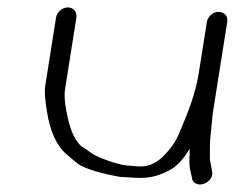

<svg xmlns="http://www.w3.org/2000/svg" viewBox="-20 -499 638 519"><path d="M539.2 -439.5 517.6 -303.5C507.9 -242.3 488.1 -195.2 464.1 -138.3C455.3 -117.3 442.6 -97.4 418.2 -73.4C396.5 -54.3 375.9 -47.3 351.4 -49.4C339.7 -50.4 329.6 -51.3 321 -51.9C299.4 -53.6 243 -73.8 230.8 -82.7C218.5 -91.6 208.7 -98.3 200.6 -103.4C185.5 -115.3 173.3 -138.8 164.4 -175.2C155.5 -211.9 153 -239.8 155.8 -257.5L186.5 -451.5C188.9 -466.5 178.4 -479 163.4 -479C148.3 -479 133.9 -466.5 131.5 -451.5L102.4 -267.7C99.8 -251.4 101.6 -228.5 106.9 -197.9C114.9 -145.1 132.3 -105.6 160.6 -81.3C166.5 -76.2 176.6 -67.5 191.9 -55.2C215.2 -41.1 252.1 -30.3 302.7 -21.2L304 -21L305.4 -20.9C316.1 -20.3 328.9 -19.5 343.7 -18.6C390.4 -15.6 414.6 -26.3 443.8 -42C462.4 -54.1 476.8 -70.7 492.8 -97.2C492.9 -79.5 490.7 -63.2 493.1 -44.8L493.2 -44.3L498.9 -18.2C499.9 -4.2 514.4 1.6 526.6 -0.9C539.6 -3.6 556.9 -16.4 553.4 -34.6L548.6 -61.6L548.4 -62.1C547.5 -65.2 547 -69.3 547.3 -74.4C547.9 -86.8 546.8 -114.9 548.5 -125.8L548.6 -126.1L555.1 -192.6L594.4 -440.9C596.7 -455.2 586.1 -467 571 -467C556 -467 541.6 -454.5 539.2 -439.5Z"/></svg>

Font: MewTooHand
Style: BdWideIta
Weight: 400
Designer: Mew Too, Robert Jablonski
Version: Version 0.77